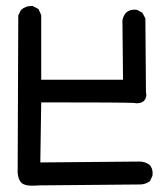

<svg xmlns="http://www.w3.org/2000/svg" viewBox="-20 -584 540 621"><path d="M105.5 15.6Q93.8 16.6 83 16.6Q58.6 16.6 48.8 6.8Q39.1 -2.9 37.1 -25.4L39.1 -534.2L47.9 -551.8Q62.5 -564.5 80.1 -564.5Q82 -564.5 85.9 -564.5L104.5 -554.7L113.3 -535.2V-326.2H377.9L376 -518.6Q378.9 -533.2 387.7 -543Q398.4 -552.7 414.1 -552.7Q421.9 -552.7 423.8 -551.8L440.4 -543L450.2 -524.4L452.1 -286.1Q453.1 -281.2 453.1 -278.8Q453.1 -276.4 453.1 -273.9Q453.1 -271.5 451.2 -266.6Q445.3 -250 420.9 -250Q418 -250 415 -251Q383.8 -252.9 113.3 -252.9L110.4 -58.6L430.7 -61.5Q449.2 -61.5 463.9 -50.8Q473.6 -40 473.6 -24.4Q473.6 -16.6 472.7 -14.6L464.8 2Q450.2 12.7 432.6 12.7Q429.7 12.7 426.8 12.7Z"/></svg>

Font: JasonHandwriting2
Style: SemiBold
Weight: 600
Version: Version 1.04.7